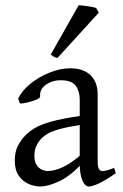

<svg xmlns="http://www.w3.org/2000/svg" viewBox="-20 -688 462 722"><path d="M415.5 -36.6Q377.4 -10.3 352.5 1.5Q327.6 13.2 314.9 13.2Q299.3 13.2 289.6 -10Q279.8 -33.2 279.8 -73.2V-314.9Q279.8 -345.2 264.2 -366.2Q248.5 -387.2 204.1 -386.2Q175.3 -385.7 151.9 -368.9Q128.4 -352.1 130.9 -325.2Q131.8 -319.8 115.7 -313Q99.6 -306.2 80.8 -302Q62 -297.9 54.7 -299.3L48.3 -316.9Q62 -346.7 94 -372.8Q126 -398.9 166.3 -415Q206.5 -431.2 244.1 -431.2Q293.5 -431.2 320.3 -405.3Q347.2 -379.4 347.2 -333V-79.6Q347.2 -44.9 364.7 -44.9Q371.6 -44.9 381.3 -47.1Q391.1 -49.3 409.2 -56.6ZM284.2 -218.8Q232.4 -210.4 203.6 -202.4Q174.8 -194.3 160.2 -185.8Q145.5 -177.2 135.3 -167Q124 -154.8 116.7 -139.2Q109.4 -123.5 109.4 -102.5Q109.4 -79.1 118.2 -66.7Q127 -54.2 138.4 -49.6Q149.9 -44.9 157.7 -44.9Q185.5 -44.9 217 -59.8Q248.5 -74.7 284.2 -106L287.6 -72.8Q245.6 -26.9 203.6 -6.8Q161.6 13.2 131.3 13.2Q109.9 13.2 87.6 3.7Q65.4 -5.9 50.5 -27.3Q35.6 -48.8 35.6 -83.5Q35.6 -117.7 47.6 -140.4Q59.6 -163.1 76.2 -179.7Q90.8 -194.3 112.1 -207Q133.3 -219.7 173.3 -231Q213.4 -242.2 284.2 -252.4ZM196.3 -470.2Q188.5 -471.2 182.4 -474.9Q176.3 -478.5 170.9 -482.9L275.9 -668.5Q286.6 -668 308.8 -664.8Q331.1 -661.6 341.3 -658.2L351.6 -640.6Z"/></svg>

Font: Dai Banna SIL Light
Style: Regular
Weight: 300
Designer: Victor Gaultney
Foundry: SIL International
Version: Version 4.000